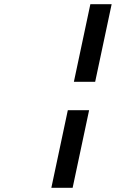

<svg xmlns="http://www.w3.org/2000/svg" viewBox="-20 -795 640 920"><path d="M413 -775 334 -403H436L515 -775ZM226 105H328L407 -267H305Z"/></svg>

Font: LT Wave Mono
Style: Italic
Weight: 400
Designer: Daniel Lyons
Version: Version 2.5 (Glyphs App)